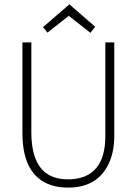

<svg xmlns="http://www.w3.org/2000/svg" viewBox="-20 -854 628 882"><path d="M504.9 -229.5V-659.2H463.9V-229.5Q463.9 -38.1 303.7 -30.3Q296.9 -30.3 291 -30.3Q146.5 -30.3 127 -192.4Q124 -216.8 124 -243.2V-659.2H83V-243.2Q83 -32.2 235.4 2Q262.7 7.8 293 7.8Q418.9 7.8 472.7 -88.9Q504.9 -146.5 504.9 -229.5ZM298.8 -834 177.7 -729.5 198.2 -704.1 295.9 -781.2 395.5 -703.1 417 -731.4Z"/></svg>

Font: Yaldevi Colombo ExtraLight
Style: Regular
Weight: 275
Designer: Sol Matas, Denzil Rajitha, Kosala Senevirathne and Pathum Egodawatta
Foundry: Mooniak
Version: Version 1.020 ; ttfautohint (v1.6)